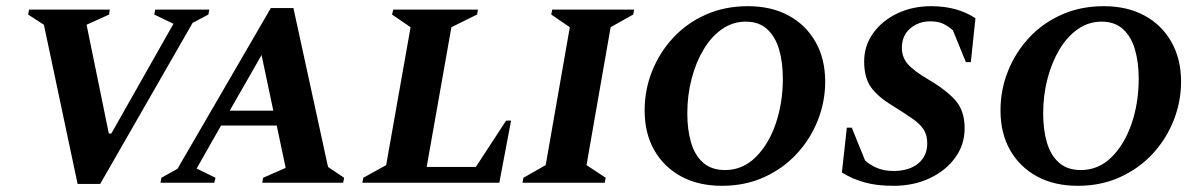

<svg xmlns="http://www.w3.org/2000/svg" viewBox="-20 -591 3888 621"><path d="M231 4 122 -511 71 -544 74 -560H335L333 -544L260 -511L332 -159H340L541 -514L479 -544L482 -560H657L654 -544L603 -517L304 4Z M499 0 502 -16 554 -45 856 -565H929L1041 -51L1093 -16L1090 0H828L831 -16L904 -48L875 -185H695L616 -46L677 -16L673 0ZM723 -233H864L826 -413Z M1152 0 1155 -16 1229 -57 1308 -503 1248 -544 1252 -560H1526L1523 -544L1440 -503L1360 -51H1519L1617 -201H1633L1595 0Z M1670 0 1673 -16 1745 -57 1823 -503 1763 -544 1766 -560H2031L2028 -544L1955 -503L1877 -57L1939 -16L1936 0Z M2315 10Q2239 10 2183 -20.5Q2127 -51 2096 -105.5Q2065 -160 2065 -234Q2065 -300 2089 -360.5Q2113 -421 2157 -468.5Q2201 -516 2262.5 -543.5Q2324 -571 2399 -571Q2475 -571 2531 -540.5Q2587 -510 2618 -455Q2649 -400 2649 -327Q2649 -262 2625 -201.5Q2601 -141 2557 -93.5Q2513 -46 2451.5 -18Q2390 10 2315 10ZM2325 -41Q2382 -41 2424 -82.5Q2466 -124 2489 -191Q2512 -258 2512 -337Q2512 -389 2500 -430.5Q2488 -472 2461.5 -496.5Q2435 -521 2392 -521Q2350 -521 2315.5 -497Q2281 -473 2256 -431.5Q2231 -390 2217 -336.5Q2203 -283 2203 -224Q2203 -172 2215 -130.5Q2227 -89 2254 -65Q2281 -41 2325 -41Z M2870 10Q2816 10 2776.5 -1Q2737 -12 2703 -33L2719 -178H2735L2778 -72Q2793 -58 2816 -48Q2839 -38 2870 -38Q2920 -38 2949.5 -62Q2979 -86 2979 -127Q2979 -154 2967.5 -172Q2956 -190 2931.5 -207Q2907 -224 2867 -249Q2819 -278 2797 -309Q2775 -340 2775 -392Q2775 -443 2804 -483.5Q2833 -524 2882 -547.5Q2931 -571 2992 -571Q3076 -571 3135 -532L3120 -390H3104L3062 -493Q3049 -505 3032 -513.5Q3015 -522 2989 -522Q2951 -522 2924 -499Q2897 -476 2897 -436Q2897 -406 2916 -384Q2935 -362 2981 -335Q3042 -299 3071 -265.5Q3100 -232 3100 -176Q3100 -123 3069.5 -81Q3039 -39 2987 -14.5Q2935 10 2870 10Z M3466 10Q3390 10 3334 -20.5Q3278 -51 3247 -105.5Q3216 -160 3216 -234Q3216 -300 3240 -360.5Q3264 -421 3308 -468.5Q3352 -516 3413.5 -543.5Q3475 -571 3550 -571Q3626 -571 3682 -540.5Q3738 -510 3769 -455Q3800 -400 3800 -327Q3800 -262 3776 -201.5Q3752 -141 3708 -93.5Q3664 -46 3602.5 -18Q3541 10 3466 10ZM3476 -41Q3533 -41 3575 -82.5Q3617 -124 3640 -191Q3663 -258 3663 -337Q3663 -389 3651 -430.5Q3639 -472 3612.5 -496.5Q3586 -521 3543 -521Q3501 -521 3466.5 -497Q3432 -473 3407 -431.5Q3382 -390 3368 -336.5Q3354 -283 3354 -224Q3354 -172 3366 -130.5Q3378 -89 3405 -65Q3432 -41 3476 -41Z"/></svg>

Font: Spectral SC
Style: Bold Italic
Weight: 700
Italic angle: -10°
Designer: Jean-Baptiste Levee
Foundry: Production Type
Version: Version 2.001